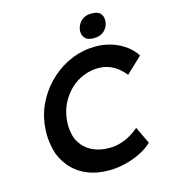

<svg xmlns="http://www.w3.org/2000/svg" viewBox="-130 -1005 997 1120"><g transform="rotate(-15 368.5 -445.5)"><path d="M390 10Q314 10 254.5 -16Q195 -42 156 -90.5Q117 -139 104.5 -192Q92 -245 92 -289Q92 -319 96 -351Q107 -427 143.5 -492Q180 -557 235 -606Q290 -655 357.5 -682Q425 -709 500 -709Q551 -709 597 -694Q643 -679 679 -652.5Q715 -626 737 -591L641 -500Q619 -527 594.5 -545.5Q570 -564 541.5 -573.5Q513 -583 482 -583Q436 -583 393 -566Q350 -549 316.5 -518Q283 -487 259.5 -444.5Q236 -402 229 -350Q226 -327 226 -306Q226 -278 234 -244.5Q242 -211 268 -180Q294 -149 334.5 -132.5Q375 -116 426 -116Q459 -116 491 -125Q523 -134 552 -150.5Q581 -167 606 -189L655 -86Q627 -59 584 -37Q541 -15 490 -2.5Q439 10 390 10ZM505 -758Q466 -758 451 -775.5Q436 -793 436 -817Q436 -823 437 -829Q442 -858 464.5 -879.5Q487 -901 526 -901Q565 -901 579.5 -884Q594 -867 594 -844Q594 -837 593 -829Q589 -801 566.5 -779.5Q544 -758 505 -758Z"/></g></svg>

Font: Lexend Med
Style: Italic
Weight: 500
Italic angle: -8.13011°
Designer: Bonnie Shaver-Troup, Thomas Jockin
Foundry: Lexend
Version: Version 1.007